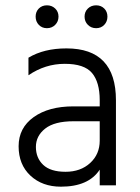

<svg xmlns="http://www.w3.org/2000/svg" viewBox="-20 -697 526 722"><path d="M156.5 -677Q175 -677 187.5 -665Q200 -653 200 -634.5Q200 -616 187.5 -603.5Q175 -591 156.5 -591Q138 -591 126 -603.5Q114 -616 114 -634.5Q114 -653 126 -665Q138 -677 156.5 -677ZM341.5 -677Q360 -677 372 -665Q384 -653 384 -634.5Q384 -616 372 -603.5Q360 -591 341.5 -591Q323 -591 310.5 -603.5Q298 -616 298 -634.5Q298 -653 310.5 -665Q323 -677 341.5 -677ZM209 5Q139 5 94.5 -36.5Q50 -78 50 -147Q50 -216 106.5 -256.5Q163 -297 256 -297H355V-320Q355 -388 326 -422.5Q297 -457 223.5 -457Q150 -457 87 -414V-480Q145 -515 230 -515Q416 -515 416 -320V0H355V-59Q313 5 209 5ZM355 -168V-241H256Q185 -241 150 -213.5Q115 -186 115 -144.5Q115 -103 142.5 -77Q170 -51 226.5 -51Q283 -51 319 -84Q355 -117 355 -168Z"/></svg>

Font: Hind Jalandhar Light
Style: Regular
Weight: 300
Designer: Namrata Goyal
Foundry: Indian Type Foundry
Version: Version 0.702;PS 1.0;hotconv 1.0.81;makeotf.lib2.5.63406